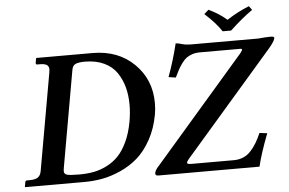

<svg xmlns="http://www.w3.org/2000/svg" viewBox="-55 -892 1464 971"><g transform="rotate(-5 677.5 -406.5)"><path d="M236.8 -75.2Q235.8 -70.8 235.8 -63Q235.8 -48.8 251 -44.4Q266.1 -40 314 -40Q353 -40 386.5 -46.4Q419.9 -52.7 453.4 -69.6Q486.8 -86.4 512.5 -113.3Q538.1 -140.1 558.3 -183.6Q578.6 -227.1 588.9 -284.2Q596.7 -328.6 596.7 -368.7Q596.7 -417.5 585.7 -458.5Q574.7 -499.5 551.5 -533.4Q528.3 -567.4 487.1 -586.7Q445.8 -606 390.1 -606Q359.9 -606 344 -599.4Q328.1 -592.8 324.2 -570.8ZM35.2 0 33.2 -2 37.1 -23.9Q38.6 -33.2 45.9 -33.2H60.1Q88.9 -33.2 102.8 -43.2Q116.7 -53.2 120.1 -77.1L207 -568.8Q208.5 -576.2 208.5 -582.5Q208.5 -598.6 197.5 -605.7Q186.5 -612.8 162.1 -612.8H147.9Q145.5 -612.8 143.6 -615.2Q141.6 -617.7 142.1 -621.1L146 -644L148.9 -646H433.1Q562 -646 643.6 -566.2Q725.1 -486.3 725.1 -366.2Q725.1 -336.9 720.2 -309.1Q707.5 -238.3 676.8 -182.9Q646 -127.4 607.4 -93.8Q568.8 -60.1 520.3 -38.3Q471.7 -16.6 427 -8.3Q382.3 0 335.9 0ZM1224.1 0H711.9Q702.1 0 698.5 -3.7Q694.8 -7.3 695.8 -15.1Q699.7 -28.3 708 -38.1L1176.8 -579.1Q1189.9 -595.2 1187.5 -599.6Q1186 -602.1 1179.2 -602.1H973.1Q952.1 -602.1 934.8 -596.2Q917.5 -590.3 905.5 -581.5Q893.6 -572.8 881.3 -555.9Q869.1 -539.1 861.3 -524.7Q853.5 -510.3 841.8 -485.8L805.2 -491.2Q835 -571.8 856 -658.2Q870.1 -657.2 888.4 -651.6Q906.7 -646 932.1 -646H1273.9Q1314.9 -649.9 1335 -649.9Q1348.6 -649.9 1352.3 -647.7Q1356 -645.5 1355 -640.1Q1352.1 -624.5 1323.2 -590.8L873 -71.8Q864.3 -61 861.6 -55.7Q858.9 -50.3 863.5 -47.1Q868.2 -43.9 882.8 -43.9H1097.2Q1123.5 -43.9 1145.3 -53Q1167 -62 1183.8 -80.3Q1200.7 -98.6 1213.1 -119.4Q1225.6 -140.1 1238.8 -169.9L1277.8 -165Q1239.7 -66.4 1224.1 0ZM1098.1 -698.2Q1070.3 -741.2 1013.2 -793L1036.1 -813Q1087.9 -788.6 1127.9 -753.9Q1183.6 -790.5 1241.2 -813L1255.9 -793Q1202.6 -756.3 1141.1 -698.2Z"/></g></svg>

Font: Linux Libertine G
Style: Semibold Italic
Weight: 600
Italic angle: -11.5°
Designer: Philipp H. Poll
Foundry: Philipp H. Poll
Version: Version 5.1.1